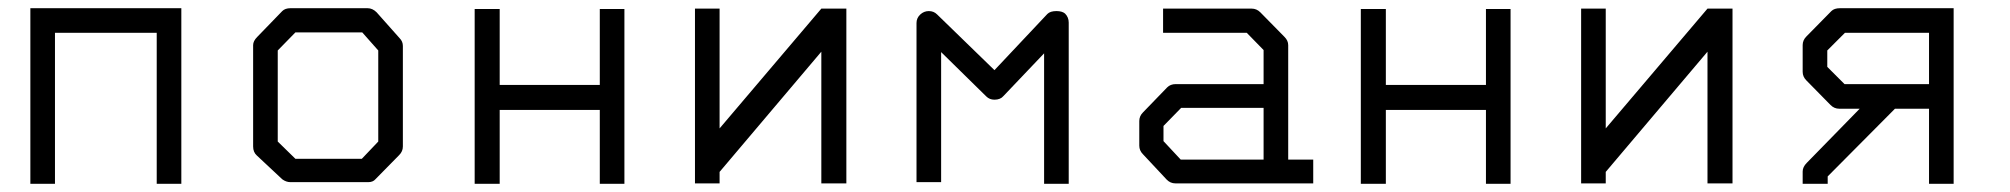

<svg xmlns="http://www.w3.org/2000/svg" viewBox="-20 -497 4900 468"><path d="M114 -49H54V-477H422V-49H362V-417H114Z M657 -374V-152L700 -110H862L902 -152V-374L863 -418H700ZM607 -407 668 -470Q675 -477 688 -477H876Q888 -477 898 -467L954 -404Q962 -396 962 -385V-140Q962 -128 953 -119L895 -60Q889 -53 877.5 -53H874H688Q677.5 -53 668 -60L606 -118Q597 -126 597 -140V-387Q597 -397 607 -407Z M1137 -475H1198V-290H1442V-475H1502V-49H1442V-229H1198V-49H1137Z M2043 -50H1982V-371L1734 -78V-50H1674V-476H1734V-184L1982 -476H2043Z M2274 -53H2214V-441Q2214 -453 2223 -461.5Q2232 -470 2244 -470Q2256 -470 2264 -462L2404 -326L2533 -463Q2540 -470 2555 -470Q2569 -470 2576 -464Q2585 -455 2585 -442V-49H2525V-367L2426 -263Q2418.5 -254 2404 -254Q2392 -254 2384 -262L2274 -370Z M3060 -108V-234H2859L2816 -190V-153L2858 -108ZM3120 -108H3181V-50H2845Q2833 -50 2824 -59L2766 -121Q2757 -130 2757 -142V-202Q2757 -214 2766 -223L2825 -284Q2833 -292 2846 -292H3060V-375L3019 -417H2815V-476H3031Q3043 -476 3052 -467L3111 -407Q3120 -398 3120 -387Z M3297 -475H3358V-290H3602V-475H3662V-49H3602V-229H3358V-49H3297Z M4203 -50H4142V-371L3894 -78V-50H3834V-476H3894V-184L4142 -476H4203Z M4513 -232H4463Q4451 -232 4442 -241L4383 -301Q4374 -310 4374 -322V-387Q4374 -399 4383 -408L4444 -470Q4451 -477 4465 -477H4742V-49H4682V-232H4599L4435 -67V-49H4374V-79Q4374 -90 4384 -100ZM4682 -292V-417H4477L4434 -374V-334L4476 -292Z"/></svg>

Font: 3270 Nerd Font Mono
Style: Regular
Weight: 400
Monospace: yes
Version: Version 3.0.1;Nerd Fonts 3.0.0